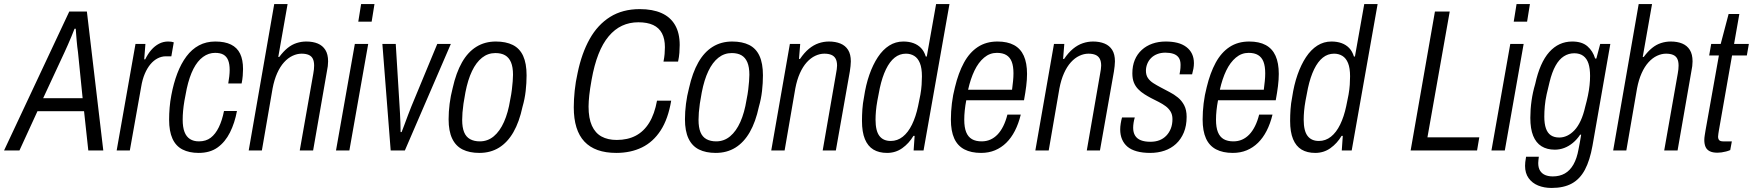

<svg xmlns="http://www.w3.org/2000/svg" viewBox="-58 -743 8655 948"><path d="M-38 0 284 -686H371L452 0H378L357 -194H127L38 0ZM155 -258H350L327 -486Q325 -498 323.5 -512.5Q322 -527 320.5 -543Q319 -559 318 -574Q317 -589 316 -601H310Q304 -585 295 -563.5Q286 -542 277 -521.5Q268 -501 261 -486Z M518 0 611 -526H660L654 -450H659Q672 -477 689 -496.5Q706 -516 727 -527Q748 -538 772 -538Q781 -538 788 -537Q795 -536 800 -534L788 -465H761Q740 -465 720.5 -455Q701 -445 685 -426Q669 -407 657 -379Q645 -351 639 -314L583 0Z M923 12Q876 12 843 -5Q810 -22 793.5 -58.5Q777 -95 777 -152Q777 -181 779.5 -211.5Q782 -242 788 -273Q799 -332 817.5 -380.5Q836 -429 862.5 -464.5Q889 -500 924.5 -519Q960 -538 1005 -538Q1052 -538 1082.5 -523Q1113 -508 1127.5 -478Q1142 -448 1142 -402Q1142 -388 1140.5 -369Q1139 -350 1135 -331H1069Q1072 -347 1074 -365.5Q1076 -384 1076 -397Q1076 -427 1068.5 -445.5Q1061 -464 1045.5 -473Q1030 -482 1004 -482Q972 -482 944.5 -462Q917 -442 897 -403Q877 -364 864 -305Q857 -272 852.5 -245Q848 -218 846 -195.5Q844 -173 844 -152Q844 -115 853 -91.5Q862 -68 880 -56.5Q898 -45 924 -45Q959 -45 982.5 -63Q1006 -81 1022.5 -115Q1039 -149 1048 -195H1112Q1101 -136 1077.5 -89Q1054 -42 1016.5 -15Q979 12 923 12Z M1170 0 1296 -723H1362L1316 -462H1321Q1341 -489 1362 -506Q1383 -523 1406.5 -530.5Q1430 -538 1454 -538Q1487 -538 1511 -528Q1535 -518 1548.5 -496.5Q1562 -475 1562 -440Q1562 -429 1560.5 -416.5Q1559 -404 1556 -390L1488 0H1422L1489 -380Q1491 -391 1492 -400.5Q1493 -410 1493 -419Q1493 -440 1486.5 -453Q1480 -466 1466 -472Q1452 -478 1431 -478Q1409 -478 1386.5 -467.5Q1364 -457 1344.5 -435.5Q1325 -414 1310.5 -381.5Q1296 -349 1288 -307L1235 0Z M1711 -636 1725 -723H1791L1777 -636ZM1601 0 1694 -526H1760L1667 0Z M1871 0 1830 -526H1896L1915 -217Q1916 -205 1917 -183Q1918 -161 1919 -136.5Q1920 -112 1920 -91H1925Q1931 -106 1939.5 -129Q1948 -152 1957 -176Q1966 -200 1973 -217L2101 -526H2168L1941 0Z M2309 12Q2260 12 2226 -5Q2192 -22 2174.5 -59Q2157 -96 2157 -154Q2157 -191 2162 -230.5Q2167 -270 2177 -308Q2194 -384 2223 -435Q2252 -486 2294 -512Q2336 -538 2390 -538Q2440 -538 2474 -521Q2508 -504 2525 -467Q2542 -430 2542 -371Q2542 -333 2537.5 -293.5Q2533 -254 2522 -216Q2506 -141 2477 -90.5Q2448 -40 2406 -14Q2364 12 2309 12ZM2311 -45Q2350 -45 2380 -70Q2410 -95 2430.5 -141Q2451 -187 2461 -250Q2467 -279 2469.5 -301.5Q2472 -324 2473.5 -341.5Q2475 -359 2475 -374Q2475 -412 2465 -435.5Q2455 -459 2436 -470Q2417 -481 2388 -481Q2351 -481 2322 -458Q2293 -435 2272.5 -392Q2252 -349 2240 -287Q2234 -256 2230.5 -231.5Q2227 -207 2225.5 -187.5Q2224 -168 2224 -151Q2224 -114 2233.5 -90.5Q2243 -67 2263 -56Q2283 -45 2311 -45Z M2985 12Q2880 12 2827.5 -44Q2775 -100 2775 -213Q2775 -251 2779.5 -295Q2784 -339 2794 -383Q2814 -480 2853.5 -550.5Q2893 -621 2954.5 -659.5Q3016 -698 3101 -698Q3164 -698 3208 -678.5Q3252 -659 3275 -619.5Q3298 -580 3298 -521Q3298 -503 3296.5 -482.5Q3295 -462 3290 -439H3218Q3222 -459 3223.5 -476.5Q3225 -494 3225 -510Q3225 -551 3210.5 -578.5Q3196 -606 3167 -619.5Q3138 -633 3094 -633Q3050 -633 3013.5 -616Q2977 -599 2947.5 -564Q2918 -529 2897 -475.5Q2876 -422 2863 -349Q2859 -326 2856 -307Q2853 -288 2851.5 -272.5Q2850 -257 2849 -243.5Q2848 -230 2848 -217Q2848 -159 2864.5 -122.5Q2881 -86 2912 -69Q2943 -52 2987 -52Q3041 -52 3081 -73Q3121 -94 3147.5 -137Q3174 -180 3186 -246H3256Q3241 -156 3204 -99Q3167 -42 3111.5 -15Q3056 12 2985 12Z M3476 12Q3427 12 3393 -5Q3359 -22 3341.5 -59Q3324 -96 3324 -154Q3324 -191 3329 -230.5Q3334 -270 3344 -308Q3361 -384 3390 -435Q3419 -486 3461 -512Q3503 -538 3557 -538Q3607 -538 3641 -521Q3675 -504 3692 -467Q3709 -430 3709 -371Q3709 -333 3704.5 -293.5Q3700 -254 3689 -216Q3673 -141 3644 -90.5Q3615 -40 3573 -14Q3531 12 3476 12ZM3478 -45Q3517 -45 3547 -70Q3577 -95 3597.5 -141Q3618 -187 3628 -250Q3634 -279 3636.5 -301.5Q3639 -324 3640.5 -341.5Q3642 -359 3642 -374Q3642 -412 3632 -435.5Q3622 -459 3603 -470Q3584 -481 3555 -481Q3518 -481 3489 -458Q3460 -435 3439.5 -392Q3419 -349 3407 -287Q3401 -256 3397.5 -231.5Q3394 -207 3392.5 -187.5Q3391 -168 3391 -151Q3391 -114 3400.5 -90.5Q3410 -67 3430 -56Q3450 -45 3478 -45Z M3750 0 3842 -526H3893L3887 -452H3892Q3913 -483 3936 -502Q3959 -521 3984 -529.5Q4009 -538 4035 -538Q4067 -538 4091.5 -528Q4116 -518 4129.5 -496.5Q4143 -475 4143 -440Q4143 -429 4141.5 -416.5Q4140 -404 4138 -390L4069 0H4004L4070 -380Q4072 -391 4073.5 -401Q4075 -411 4075 -419Q4075 -440 4068 -453Q4061 -466 4047 -472Q4033 -478 4012 -478Q3990 -478 3967.5 -467.5Q3945 -457 3925.5 -435.5Q3906 -414 3891.5 -381.5Q3877 -349 3869 -307L3816 0Z M4322 12Q4282 12 4254.5 -4.5Q4227 -21 4212.5 -56Q4198 -91 4198 -146Q4198 -174 4200 -203.5Q4202 -233 4208 -263Q4217 -324 4234.5 -374Q4252 -424 4276.5 -461Q4301 -498 4332.5 -518Q4364 -538 4402 -538Q4430 -538 4452 -530Q4474 -522 4489.5 -506Q4505 -490 4513 -464H4518L4564 -723H4630L4502 0H4453L4458 -72H4452Q4430 -35 4397 -11.5Q4364 12 4322 12ZM4340 -47Q4373 -47 4399.5 -68Q4426 -89 4445 -128Q4464 -167 4475 -219Q4482 -250 4486.5 -276Q4491 -302 4492.5 -324.5Q4494 -347 4494 -366Q4494 -407 4484 -431.5Q4474 -456 4456 -467Q4438 -478 4415 -478Q4384 -478 4359.5 -458.5Q4335 -439 4316.5 -401Q4298 -363 4286 -308Q4279 -274 4274 -246Q4269 -218 4267 -195Q4265 -172 4265 -152Q4265 -97 4284 -72Q4303 -47 4340 -47Z M4786 12Q4737 12 4703.5 -5.5Q4670 -23 4653.5 -59.5Q4637 -96 4637 -153Q4637 -192 4642 -233Q4647 -274 4657 -312Q4674 -383 4701.5 -433.5Q4729 -484 4770 -511Q4811 -538 4867 -538Q4916 -538 4948.5 -520.5Q4981 -503 4997 -467.5Q5013 -432 5013 -378Q5013 -350 5009 -318Q5005 -286 4998 -248H4713Q4708 -222 4705.5 -198Q4703 -174 4703 -152Q4703 -114 4712.5 -90.5Q4722 -67 4741 -56Q4760 -45 4789 -45Q4812 -45 4831.5 -53.5Q4851 -62 4867 -78.5Q4883 -95 4895.5 -120Q4908 -145 4916 -177H4982Q4971 -132 4953 -97Q4935 -62 4910.5 -38Q4886 -14 4855 -1Q4824 12 4786 12ZM4722 -300H4939Q4942 -323 4944 -343Q4946 -363 4946 -381Q4946 -416 4937.5 -438Q4929 -460 4911 -471Q4893 -482 4864 -482Q4829 -482 4801 -458.5Q4773 -435 4753.5 -394.5Q4734 -354 4722 -300Z M5054 0 5146 -526H5197L5191 -452H5196Q5217 -483 5240 -502Q5263 -521 5288 -529.5Q5313 -538 5339 -538Q5371 -538 5395.5 -528Q5420 -518 5433.5 -496.5Q5447 -475 5447 -440Q5447 -429 5445.5 -416.5Q5444 -404 5442 -390L5373 0H5308L5374 -380Q5376 -391 5377.5 -401Q5379 -411 5379 -419Q5379 -440 5372 -453Q5365 -466 5351 -472Q5337 -478 5316 -478Q5294 -478 5271.5 -467.5Q5249 -457 5229.5 -435.5Q5210 -414 5195.5 -381.5Q5181 -349 5173 -307L5120 0Z M5621 12Q5583 12 5554.5 4Q5526 -4 5508.5 -19Q5491 -34 5482 -55.5Q5473 -77 5473 -104Q5473 -117 5475.5 -133Q5478 -149 5482 -163H5545Q5541 -150 5539 -136.5Q5537 -123 5537 -112Q5537 -89 5546.5 -73.5Q5556 -58 5575 -50.5Q5594 -43 5622 -43Q5647 -43 5666.5 -50.5Q5686 -58 5700.5 -73Q5715 -88 5723 -108.5Q5731 -129 5731 -155Q5731 -177 5721.5 -192.5Q5712 -208 5697 -219Q5682 -230 5663.5 -239.5Q5645 -249 5625 -259Q5608 -268 5591.5 -278.5Q5575 -289 5561.5 -303Q5548 -317 5540.5 -335.5Q5533 -354 5533 -381Q5533 -418 5545 -447Q5557 -476 5579.5 -496.5Q5602 -517 5632 -527.5Q5662 -538 5698 -538Q5730 -538 5755.5 -531.5Q5781 -525 5799.5 -511Q5818 -497 5827.5 -477Q5837 -457 5837 -431Q5837 -418 5834.5 -404Q5832 -390 5828 -376H5766Q5770 -398 5770.5 -407.5Q5771 -417 5771 -423Q5771 -446 5761.5 -459Q5752 -472 5735 -477.5Q5718 -483 5696 -483Q5674 -483 5656 -476Q5638 -469 5625.5 -456.5Q5613 -444 5606.5 -427.5Q5600 -411 5600 -394Q5600 -372 5610 -357.5Q5620 -343 5636.5 -332.5Q5653 -322 5672 -312Q5694 -300 5716.5 -288.5Q5739 -277 5758 -261.5Q5777 -246 5789 -223Q5801 -200 5801 -166Q5801 -122 5787 -88.5Q5773 -55 5748.5 -32.5Q5724 -10 5691.5 1Q5659 12 5621 12Z M6029 12Q5980 12 5946.5 -5.5Q5913 -23 5896.5 -59.5Q5880 -96 5880 -153Q5880 -192 5885 -233Q5890 -274 5900 -312Q5917 -383 5944.5 -433.5Q5972 -484 6013 -511Q6054 -538 6110 -538Q6159 -538 6191.5 -520.5Q6224 -503 6240 -467.5Q6256 -432 6256 -378Q6256 -350 6252 -318Q6248 -286 6241 -248H5956Q5951 -222 5948.5 -198Q5946 -174 5946 -152Q5946 -114 5955.5 -90.5Q5965 -67 5984 -56Q6003 -45 6032 -45Q6055 -45 6074.5 -53.5Q6094 -62 6110 -78.5Q6126 -95 6138.5 -120Q6151 -145 6159 -177H6225Q6214 -132 6196 -97Q6178 -62 6153.5 -38Q6129 -14 6098 -1Q6067 12 6029 12ZM5965 -300H6182Q6185 -323 6187 -343Q6189 -363 6189 -381Q6189 -416 6180.5 -438Q6172 -460 6154 -471Q6136 -482 6107 -482Q6072 -482 6044 -458.5Q6016 -435 5996.5 -394.5Q5977 -354 5965 -300Z M6436 12Q6396 12 6368.5 -4.5Q6341 -21 6326.5 -56Q6312 -91 6312 -146Q6312 -174 6314 -203.5Q6316 -233 6322 -263Q6331 -324 6348.5 -374Q6366 -424 6390.5 -461Q6415 -498 6446.5 -518Q6478 -538 6516 -538Q6544 -538 6566 -530Q6588 -522 6603.5 -506Q6619 -490 6627 -464H6632L6678 -723H6744L6616 0H6567L6572 -72H6566Q6544 -35 6511 -11.5Q6478 12 6436 12ZM6454 -47Q6487 -47 6513.5 -68Q6540 -89 6559 -128Q6578 -167 6589 -219Q6596 -250 6600.5 -276Q6605 -302 6606.5 -324.5Q6608 -347 6608 -366Q6608 -407 6598 -431.5Q6588 -456 6570 -467Q6552 -478 6529 -478Q6498 -478 6473.5 -458.5Q6449 -439 6430.5 -401Q6412 -363 6400 -308Q6393 -274 6388 -246Q6383 -218 6381 -195Q6379 -172 6379 -152Q6379 -97 6398 -72Q6417 -47 6454 -47Z M6907 0 7027 -686H7100L6990 -65H7246L7235 0Z M7416 -636 7430 -723H7496L7482 -636ZM7306 0 7399 -526H7465L7372 0Z M7603 185Q7566 185 7536.5 173Q7507 161 7489.5 136.5Q7472 112 7472 76Q7472 68 7473 57.5Q7474 47 7477 31H7540Q7539 40 7538 47.5Q7537 55 7537 62Q7537 86 7546.5 100.5Q7556 115 7572 121.5Q7588 128 7609 128Q7643 128 7668.5 113.5Q7694 99 7711 69Q7728 39 7736 -6Q7740 -24 7743 -42.5Q7746 -61 7749 -78H7744Q7728 -54 7708 -37.5Q7688 -21 7665.5 -12.5Q7643 -4 7619 -4Q7580 -4 7553 -21Q7526 -38 7512 -72.5Q7498 -107 7498 -161Q7498 -203 7504 -245.5Q7510 -288 7522 -328Q7545 -434 7591.5 -486Q7638 -538 7705 -538Q7753 -538 7780 -514.5Q7807 -491 7818 -454H7824L7843 -526H7893L7805 -24Q7792 49 7767.5 95Q7743 141 7703 163Q7663 185 7603 185ZM7641 -64Q7661 -64 7680 -73Q7699 -82 7716 -100Q7733 -118 7746.5 -147Q7760 -176 7769 -216Q7777 -245 7782.5 -271.5Q7788 -298 7790.5 -322.5Q7793 -347 7793 -368Q7793 -405 7785 -429.5Q7777 -454 7759.5 -467Q7742 -480 7715 -480Q7687 -480 7663.5 -465Q7640 -450 7622.5 -418.5Q7605 -387 7593 -338Q7585 -307 7578.5 -277Q7572 -247 7569.5 -219.5Q7567 -192 7567 -167Q7567 -132 7575 -109Q7583 -86 7599.5 -75Q7616 -64 7641 -64Z M7907 0 8033 -723H8099L8053 -462H8058Q8078 -489 8099 -506Q8120 -523 8143.5 -530.5Q8167 -538 8191 -538Q8224 -538 8248 -528Q8272 -518 8285.5 -496.5Q8299 -475 8299 -440Q8299 -429 8297.5 -416.5Q8296 -404 8293 -390L8225 0H8159L8226 -380Q8228 -391 8229 -400.5Q8230 -410 8230 -419Q8230 -440 8223.5 -453Q8217 -466 8203 -472Q8189 -478 8168 -478Q8146 -478 8123.5 -467.5Q8101 -457 8081.5 -435.5Q8062 -414 8047.5 -381.5Q8033 -349 8025 -307L7972 0Z M8422 11Q8398 11 8383.5 3.5Q8369 -4 8363 -18Q8357 -32 8357 -52Q8357 -62 8359 -74Q8361 -86 8363 -99L8429 -469H8381L8391 -526H8438L8477 -674H8530L8504 -526H8577L8567 -469H8494L8429 -99Q8428 -92 8426.5 -83Q8425 -74 8425 -69Q8425 -57 8430.5 -51Q8436 -45 8450 -45H8493L8485 -2Q8476 2 8464.5 5Q8453 8 8442 9.5Q8431 11 8422 11Z"/></svg>

Font: Archivo Condensed Light
Style: Italic
Weight: 300
Width: 3
Italic angle: -10°
Designer: Hector Gatti
Foundry: Omnibus-Type
Version: Version 2.001